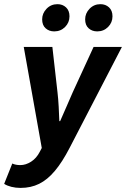

<svg xmlns="http://www.w3.org/2000/svg" viewBox="-55 -726 616 940"><path d="M45.7 194Q21.7 194 0.7 188.7Q-20.3 183.4 -34.6 174.1L5.1 74.6Q21.7 82.3 44.4 82.3Q71.3 82.3 97.4 65.5Q123.6 48.8 139.9 16.9L149.5 -1.5L61.3 -496.1H201.4L226.6 -273.1Q230.2 -242.4 232.3 -203.9Q234.4 -165.3 235.5 -133.1H239.5Q254.2 -165.6 270.4 -203.6Q286.6 -241.6 300.6 -273.1L403.1 -496.1H541.8L286.3 -2.9Q250 67.5 213.6 110.7Q177.2 154 136.6 174Q96.1 194 45.7 194ZM210.4 -572.3Q185.2 -572.3 168.3 -587.6Q151.4 -602.8 151.4 -631.3Q151.4 -660.7 172.9 -683.1Q194.5 -705.6 226.3 -705.6Q251.4 -705.6 268.3 -689.9Q285.2 -674.2 285.2 -646.2Q285.2 -615.6 263.7 -594Q242.1 -572.3 210.4 -572.3ZM420.9 -572.3Q395.7 -572.3 378.8 -587.6Q361.9 -602.8 361.9 -631.3Q361.9 -660.7 383.4 -683.1Q405 -705.6 436.7 -705.6Q461.9 -705.6 478.8 -689.9Q495.7 -674.2 495.7 -646.2Q495.7 -615.6 474.2 -594Q452.6 -572.3 420.9 -572.3Z"/></svg>

Font: Source Sans Variable
Style: Italic
Weight: 200
Italic angle: -11°
Designer: Paul D. Hunt
Foundry: Adobe Systems Incorporated
Version: Version 3.006;hotconv 1.0.111;makeotfexe 2.5.65597